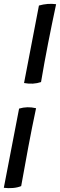

<svg xmlns="http://www.w3.org/2000/svg" viewBox="-66 -739 314 1006"><path d="M60 -304 138 -710Q184 -723 228 -717Q206 -614 186 -512Q166 -410 149 -309Q108 -295 60 -304ZM-46 245 34 -170Q77 -183 123 -172Q101 -69 82 33Q63 135 45 236Q26 244 1.5 246Q-23 248 -46 245Z"/></svg>

Font: Vollkorn Black
Style: Italic
Weight: 900
Italic angle: -11°
Designer: Friedrich Althausen
Foundry: Friedrich Althausen
Version: Version 5.000; ttfautohint (v1.8.3)